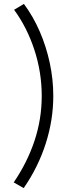

<svg xmlns="http://www.w3.org/2000/svg" viewBox="-20 -807 382 980"><path d="M101 153 50 124Q120 21 156.5 -89.5Q193 -200 193 -317Q193 -438 155.5 -552.5Q118 -667 52 -757L102 -787Q149 -724 182.5 -647Q216 -570 234 -486Q252 -402 252 -317Q252 -195 213.5 -74.5Q175 46 101 153Z"/></svg>

Font: Zen Kaku Gothic New
Style: Regular
Weight: 400
Designer: Yoshimichi Ohira
Foundry: Positype
Version: Version 1.001